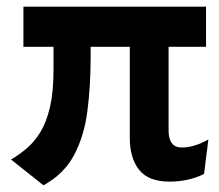

<svg xmlns="http://www.w3.org/2000/svg" viewBox="-20 -531 656 574"><path d="M110 23 13 -54Q37.5 -68.5 60.2 -87.8Q83 -107 101 -136.5Q119 -166 129.5 -211.2Q140 -256.5 140 -323V-391H50V-511H596V-391H484V-141Q484 -126 487.8 -114.5Q491.5 -103 500.2 -96.5Q509 -90 524 -90Q542 -90 561.8 -96Q581.5 -102 603 -114L590 -11Q568.5 0 542 6Q515.5 12 487 12Q424 12 396 -23.2Q368 -58.5 368 -119V-391H251V-362Q251 -273.5 241.2 -198.5Q231.5 -123.5 201.2 -67Q171 -10.5 110 23Z"/></svg>

Font: Overpass Mono
Style: Bold
Weight: 700
Monospace: yes
Designer: Delve Withrington, Dave Bailey
Foundry: Delve Fonts LLC
Version: Version 4.000